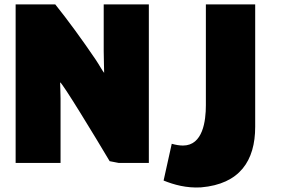

<svg xmlns="http://www.w3.org/2000/svg" viewBox="-20 -725 1321 872"><path d="M51 15H255V-278C255 -308 253 -337 253 -351C262 -351 412 -104 478 7L519 15H656V-705H451V-493C451 -455 453 -417 453 -394C445 -403 431 -430 414 -455C353 -545 288 -634 231 -705H51ZM723 95C770 114 827 130 893 126C1069 111 1139 5 1139 -149V-705H915V-247C915 -177 902 -64 811 -64C795 -64 778 -67 760 -72Z"/></svg>

Font: Repo ExtraBlack
Style: Regular
Weight: 400
Designer: Stefan Peev
Foundry: Context Ltd
Version: Version 001.502